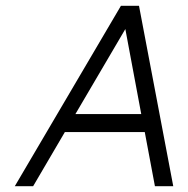

<svg xmlns="http://www.w3.org/2000/svg" viewBox="-20 -645 651 665"><path d="M481.4 -187.5H204.6L94.7 0H31.2L398.9 -625H461.4L580.1 0H516.6ZM241.2 -250H469.2L414.1 -544.4Z"/></svg>

Font: Juliett
Style: Italic
Weight: 400
Italic angle: -11.25°
Designer: GGBotNet
Foundry: GGBotNet
Version: 0.60